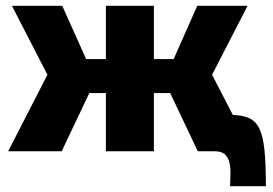

<svg xmlns="http://www.w3.org/2000/svg" viewBox="-20 -520 940 660"><path d="M660 0 565 -200H389L388 -317H577L658 -500H831L709 -263L845 0ZM8 0 143 -263 21 -500H194L276 -317H463L462 -200H287L192 0ZM344 0V-500H509V0ZM771 120Q771 103 772 82Q773 61 769.5 42.5Q766 24 754.5 12Q743 0 718 0L773 -125Q810 -125 834 -115Q858 -105 871 -79Q884 -53 889 -5Q894 43 894 120Z"/></svg>

Font: Moderustic
Style: Bold
Weight: 700
Designer: Tural Alisoy
Foundry: TAFT Foundry
Version: Version 2.120